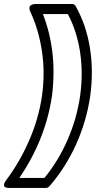

<svg xmlns="http://www.w3.org/2000/svg" viewBox="-82 -787 477 956"><path d="M-51.8 110.8Q15.6 21.5 63 -87.2Q110.4 -195.8 127 -309.1Q143.1 -422.4 127 -531Q110.8 -639.6 68.8 -729Q67.9 -730.5 66.9 -733.2Q65.9 -735.8 64.9 -742.4Q64 -749 65.7 -753.9Q67.4 -758.8 75.2 -762.9Q83 -767.1 96.2 -767.1H276.9Q289.1 -767.1 294.9 -755.9Q347.2 -663.6 365.7 -548.6Q384.3 -433.6 367.2 -309.1Q349.1 -184.6 297.4 -69.3Q245.6 45.9 166 138.2Q158.2 148.9 145 148.9H-36.1Q-38.1 148.9 -41 148.9Q-43.9 148.9 -50.3 147.2Q-56.6 145.5 -59.8 142.1Q-63 138.7 -61.8 130.6Q-60.5 122.6 -51.8 110.8ZM14.2 99.1H139.2Q208.5 14.6 254.4 -90.6Q300.3 -195.8 316.9 -309.1Q332.5 -421.9 316.9 -526.6Q301.3 -631.3 255.9 -716.8H131.8Q167 -626 179 -525.1Q190.9 -424.3 176.8 -309.1Q144.5 -91.8 14.2 99.1Z"/></svg>

Font: Trueno ExtraBold Outline
Style: Italic
Weight: 800
Width: 6
Designer: Julieta Ulanovsky
Foundry: Julieta Ulanovsky
Version: Version 3.001b | FøM Fix